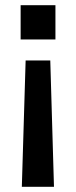

<svg xmlns="http://www.w3.org/2000/svg" viewBox="-20 -513 292 737"><path d="M173 -280.8 187.2 204H63.8L78.4 -280.8ZM192.8 -493V-361.4H59.2V-493Z"/></svg>

Font: Hanken Grotesk
Style: Regular
Weight: 400
Designer: Alfredo Marco Pradil
Foundry: Hanken Design Co.
Version: Version 3.013